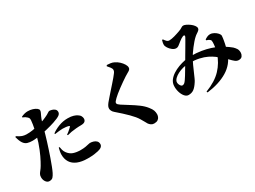

<svg xmlns="http://www.w3.org/2000/svg" viewBox="-53 -1547 3106 2340"><g transform="rotate(-30 1500.0 -376.5)"><path d="M160 47Q132 47 112.5 20Q93 -7 93 -44Q93 -70 102.5 -87Q112 -104 127.5 -122.5Q143 -141 160 -170Q183 -208 214 -272.5Q245 -337 276 -427Q286 -457 296 -496.5Q306 -536 314.5 -577Q323 -618 328.5 -652.5Q334 -687 335 -706Q336 -726 333 -735Q330 -744 318 -756Q308 -766 294.5 -774.5Q281 -783 261 -790V-801Q284 -812 307 -818Q330 -824 353 -824Q390 -824 421.5 -814Q453 -804 472.5 -789Q492 -774 492 -759Q492 -744 485 -729Q478 -714 466 -689Q454 -664 439 -616Q434 -600 424 -562.5Q414 -525 401 -477.5Q388 -430 373 -384Q361 -346 344.5 -295Q328 -244 309.5 -191.5Q291 -139 273.5 -93.5Q256 -48 242 -20Q227 10 210.5 28.5Q194 47 160 47ZM704 41Q618 41 560.5 17Q503 -7 474.5 -52Q446 -97 446 -159Q446 -181 451 -207Q456 -233 461 -251H473Q475 -234 481.5 -209.5Q488 -185 503 -164Q534 -121 577.5 -106Q621 -91 679 -91Q720 -91 748 -96Q776 -101 793 -105.5Q810 -110 817 -110Q841 -110 865.5 -102.5Q890 -95 906 -78.5Q922 -62 922 -35Q922 -13 904.5 2.5Q887 18 852 26Q828 32 793 36.5Q758 41 704 41ZM229 -482Q187 -482 156.5 -491.5Q126 -501 104.5 -532Q83 -563 67 -626L77 -633Q119 -605 145 -596.5Q171 -588 200 -587Q244 -586 289 -593Q334 -600 364 -607Q425 -621 465 -637Q505 -653 535 -669Q552 -679 565 -687.5Q578 -696 585 -696Q600 -696 621 -690Q642 -684 658 -670Q674 -656 674 -631Q674 -606 649 -588Q624 -570 556 -547Q536 -540 503.5 -531Q471 -522 434 -513Q397 -504 361 -497Q332 -492 293.5 -487Q255 -482 229 -482ZM627 -336Q641 -345 657.5 -358.5Q674 -372 688 -385Q702 -398 706 -403Q713 -412 701 -416Q687 -421 662.5 -424Q638 -427 616 -427Q597 -427 569 -424Q541 -421 506 -416L501 -426Q542 -458 603.5 -482Q665 -506 732 -506Q781 -506 812 -496Q843 -486 858 -476Q884 -460 894 -441Q904 -422 904 -404Q904 -380 887.5 -365.5Q871 -351 830 -351Q817 -351 799.5 -350.5Q782 -350 762 -348Q724 -345 692.5 -339.5Q661 -334 634 -326Z M1617 77Q1593 77 1575 64.5Q1557 52 1546 36Q1536 19 1525.5 -0.5Q1515 -20 1495 -53Q1469 -97 1409.5 -156.5Q1350 -216 1264 -290Q1246 -305 1237.5 -323Q1229 -341 1229 -354Q1229 -371 1236 -386.5Q1243 -402 1260 -424Q1277 -444 1302 -473Q1327 -502 1355.5 -534Q1384 -566 1411.5 -597Q1439 -628 1460.5 -653.5Q1482 -679 1492 -693Q1503 -707 1507.5 -717.5Q1512 -728 1512 -739Q1512 -757 1496 -777.5Q1480 -798 1463 -817L1471 -830Q1497 -829 1522 -825.5Q1547 -822 1567 -812Q1602 -796 1629 -770.5Q1656 -745 1672 -718.5Q1688 -692 1688 -671Q1688 -653 1676.5 -642Q1665 -631 1645.5 -621Q1626 -611 1602 -595Q1574 -577 1540.5 -553.5Q1507 -530 1474.5 -506Q1442 -482 1415 -460Q1388 -438 1372 -422Q1353 -404 1344.5 -392.5Q1336 -381 1336 -371Q1336 -360 1347 -349.5Q1358 -339 1373 -329Q1419 -299 1472 -266.5Q1525 -234 1574.5 -197.5Q1624 -161 1657 -119Q1686 -83 1694.5 -58Q1703 -33 1703 -5Q1703 12 1695.5 31.5Q1688 51 1669 64Q1650 77 1617 77Z M2154 -14Q2124 -14 2100 -42.5Q2076 -71 2063.5 -114.5Q2051 -158 2054 -202Q2057 -243 2082 -276Q2107 -309 2146.5 -334.5Q2186 -360 2232 -377Q2278 -394 2324 -403Q2370 -412 2407 -412Q2491 -412 2557.5 -401Q2624 -390 2678 -372.5Q2732 -355 2776 -333Q2799 -322 2824.5 -306Q2850 -290 2873.5 -273.5Q2897 -257 2913 -243Q2933 -224 2947.5 -201.5Q2962 -179 2961 -141Q2960 -119 2945.5 -98Q2931 -77 2896 -77Q2870 -77 2847 -95Q2824 -113 2796.5 -142.5Q2769 -172 2730 -205Q2704 -227 2671.5 -251.5Q2639 -276 2594.5 -298Q2550 -320 2489.5 -333.5Q2429 -347 2346 -347Q2304 -347 2263 -336.5Q2222 -326 2188 -308.5Q2154 -291 2132 -269.5Q2110 -248 2106 -225Q2104 -209 2110 -192.5Q2116 -176 2126 -164.5Q2136 -153 2146 -153Q2161 -153 2173.5 -162Q2186 -171 2203 -196Q2215 -213 2230.5 -238Q2246 -263 2261.5 -289.5Q2277 -316 2290 -337.5Q2303 -359 2309 -369Q2327 -401 2352.5 -444Q2378 -487 2403 -529.5Q2428 -572 2446.5 -604Q2465 -636 2470 -646Q2478 -662 2471.5 -668.5Q2465 -675 2451 -670Q2438 -665 2423 -655.5Q2408 -646 2394 -635Q2380 -624 2368 -614Q2357 -605 2342 -594Q2327 -583 2308 -583Q2282 -583 2256 -603Q2230 -623 2213 -649.5Q2196 -676 2196 -696Q2196 -713 2199.5 -728.5Q2203 -744 2207 -757L2219 -759Q2234 -737 2248 -722.5Q2262 -708 2284 -708Q2299 -708 2318 -711.5Q2337 -715 2357.5 -720.5Q2378 -726 2398.5 -733Q2419 -740 2437 -746Q2469 -757 2485.5 -769Q2502 -781 2517 -781Q2533 -781 2557 -769.5Q2581 -758 2604.5 -740.5Q2628 -723 2643.5 -702.5Q2659 -682 2659 -664Q2659 -649 2646.5 -637Q2634 -625 2615.5 -613.5Q2597 -602 2579 -585Q2561 -569 2539 -543.5Q2517 -518 2494.5 -489Q2472 -460 2451.5 -429.5Q2431 -399 2416 -372Q2401 -344 2383 -304.5Q2365 -265 2348 -225.5Q2331 -186 2317 -155Q2303 -124 2294 -112Q2260 -59 2229 -36.5Q2198 -14 2154 -14ZM2362 59Q2508 3 2588.5 -82.5Q2669 -168 2705 -280Q2718 -318 2723.5 -359.5Q2729 -401 2729 -426Q2729 -440 2727 -448Q2725 -456 2715 -464Q2702 -476 2671 -485L2670 -496Q2686 -508 2706 -517Q2726 -526 2746 -526Q2774 -526 2801 -511Q2828 -496 2846 -475.5Q2864 -455 2864 -438Q2864 -424 2861 -406Q2858 -388 2856 -374Q2853 -357 2848 -331.5Q2843 -306 2835 -276.5Q2827 -247 2816 -215Q2772 -87 2655.5 -17Q2539 53 2368 74Z"/></g></svg>

Font: Noto Serif JP ExtraLight Black
Style: Regular
Weight: 900
Version: Version 2.003-H1;hotconv 1.1.1;makeotfexe 2.6.0